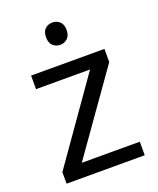

<svg xmlns="http://www.w3.org/2000/svg" viewBox="-137 -821 745 905"><g transform="rotate(-20 235.0 -368.5)"><path d="M431 0H39V-58L327 -468H56V-536H424V-470L140 -68H431ZM236 -737Q256 -737 271.5 -723.5Q287 -710 287 -681Q287 -653 271.5 -639Q256 -625 236 -625Q214 -625 199 -639Q184 -653 184 -681Q184 -710 199 -723.5Q214 -737 236 -737Z"/></g></svg>

Font: Noto Sans Lepcha
Style: Regular
Weight: 400
Designer: Monotype Design Team
Foundry: Monotype Imaging Inc.
Version: Version 2.006; ttfautohint (v1.8.4.7-5d5b)